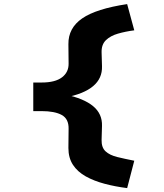

<svg xmlns="http://www.w3.org/2000/svg" viewBox="-20 -726 814 951"><path d="M609.8 205.7Q550.5 198.2 498.2 184.3Q445.8 170.4 405 147.8Q364.2 125.1 341.5 90.6Q318.8 56 318.8 7L319.8 -88Q320.8 -137 286 -156.4Q251.2 -175.7 185 -175.7H144.8V-317.3H187Q253.2 -317.3 287 -342.9Q320.8 -368.6 319.8 -412L318.8 -507Q317.8 -587 387 -634.8Q456.2 -682.6 609.8 -705.7L645.1 -575.8Q601.5 -570.1 564.3 -559.4Q527.1 -548.7 504.6 -527Q482.2 -505.2 483.2 -466.5L485.2 -398Q487.2 -338 441.3 -299.4Q395.4 -260.7 303.5 -243.3L303.1 -257.7Q395.4 -238.3 441.3 -200.1Q487.2 -162 485.2 -102L483.2 -33.5Q482.2 4.5 502.9 23.6Q523.7 42.7 560.9 51.8Q598.1 60.9 645.1 70.1Z"/></svg>

Font: Lexend Zetta
Style: Regular
Weight: 400
Designer: Bonnie Shaver-Troup, Thomas Jockin
Foundry: Lexend
Version: Version 1.007